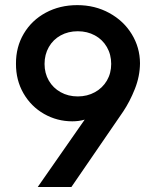

<svg xmlns="http://www.w3.org/2000/svg" viewBox="-20 -748 623 768"><path d="M540 -495.1Q539.6 -442.9 519.5 -392.3Q499.5 -341.8 472.7 -301.8L265.6 0H130.9L318.8 -269.5Q295.9 -262.7 269.5 -262.7Q208.5 -262.7 156.5 -292.2Q104.5 -321.8 74 -374.5Q43.5 -427.2 43.9 -493.2Q43.5 -560.1 75.2 -613.5Q106.9 -667 163.1 -697.3Q219.2 -727.5 289.1 -727.5Q359.9 -727.5 417.2 -696Q474.6 -664.6 507.1 -611.3Q539.6 -558.1 540 -495.1ZM158.2 -492.2Q158.2 -455.1 175.3 -425.5Q192.4 -396 222.7 -379.2Q252.9 -362.3 291 -362.3Q329.1 -362.3 359.6 -379.2Q390.1 -396 407.5 -425.5Q424.8 -455.1 424.8 -492.2Q424.8 -529.8 407.5 -559.8Q390.1 -589.8 359.6 -606.4Q329.1 -623 291 -623Q252.9 -623 222.7 -606.4Q192.4 -589.8 175.3 -559.8Q158.2 -529.8 158.2 -492.2Z"/></svg>

Font: Reddit Sans Chocolate SemiBold
Style: Regular
Weight: 600
Designer: Stephen Hutchings
Foundry: Reddit
Version: Version 1.011